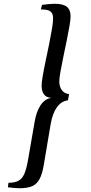

<svg xmlns="http://www.w3.org/2000/svg" viewBox="-20 -810 482 1020"><path d="M84 190Q70 190 54.5 188.5Q39 187 22 185L25 161Q58 161 78 150.5Q98 140 109.5 113Q121 86 129 39L164 -163Q173 -217 195.5 -251Q218 -285 253 -290Q225 -292 213 -309.5Q201 -327 201 -354Q201 -371 207 -406.5Q213 -442 222.5 -486.5Q232 -531 241 -575.5Q250 -620 256 -656Q262 -692 262 -711Q262 -731 255 -741.5Q248 -752 234 -756Q220 -760 197 -760L203 -784Q225 -787 241 -788.5Q257 -790 270 -790Q315 -790 335 -774Q355 -758 355 -723Q355 -706 349 -671Q343 -636 334 -592.5Q325 -549 316 -505.5Q307 -462 301 -428Q295 -394 295 -379Q295 -349 308.5 -331Q322 -313 347 -310L341 -277Q306 -273 282.5 -240.5Q259 -208 249 -150L213 64Q205 113 190.5 140.5Q176 168 151 179Q126 190 84 190Z"/></svg>

Font: Sansita Swashed Light Light
Style: Regular
Weight: 300
Version: Version 1.003